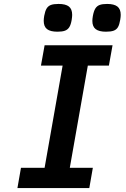

<svg xmlns="http://www.w3.org/2000/svg" viewBox="-20 -955 640 975"><path d="M86.5 -103H206.5L298 -622H188L206.5 -725H551.5L533 -622H426L334.5 -103H451.5L433.5 0H68.5ZM202 -849.5Q202 -859.5 204.5 -874.5Q209 -899 216.8 -911.8Q224.5 -924.5 238.5 -929.8Q252.5 -935 277.5 -935Q313 -935 329.8 -922Q346.5 -909 346.5 -879.5Q346.5 -870 344 -854Q340 -830 332 -817.2Q324 -804.5 310 -799.2Q296 -794 272 -794Q236 -794 219 -807Q202 -820 202 -849.5ZM449 -849Q449 -858.5 451.5 -873.5Q456 -898.5 464 -911.5Q472 -924.5 486 -929.8Q500 -935 524 -935Q559 -935 576 -922Q593 -909 593 -879.5Q593 -869.5 590.5 -854.5Q586.5 -830 579 -817.2Q571.5 -804.5 557.2 -799.2Q543 -794 518 -794Q483 -794 466 -807Q449 -820 449 -849Z"/></svg>

Font: JuliaMono BoldItalic
Style: Regular
Weight: 700
Italic angle: -9°
Monospace: yes
Designer: cormullion
Foundry: corm
Version: Version 0.049; ttfautohint (v1.8.4)